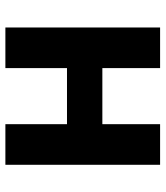

<svg xmlns="http://www.w3.org/2000/svg" viewBox="28 -628 600 695"><g transform="rotate(90 327.5 -280.0)"><path d="M79 0V-560H226V-351H429V-560H576V0H429V-223H226V0Z"/></g></svg>

Font: Farlight84_Sys_V01
Style: Bold
Weight: 700
Designer: Monotype Design Team, Nadine Chahine and Nizar Qandah
Foundry: Monotype Imaging Inc.
Version: Version 2.004;October 31, 2024;FontCreator 14.0.0.2814 64-bi